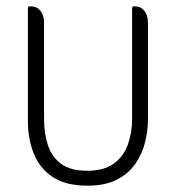

<svg xmlns="http://www.w3.org/2000/svg" viewBox="-20 -576 556 606"><path d="M256 10Q187 10 146 -17.5Q105 -45 86.5 -91.5Q68 -138 68 -194V-549Q68 -556 73 -556H78Q96 -556 107.5 -542Q119 -528 119 -504V-201Q119 -154 131.5 -117Q144 -80 173.5 -58.5Q203 -37 255 -37Q308 -37 339 -59.5Q370 -82 383.5 -119.5Q397 -157 397 -202V-549Q397 -556 402 -556H406Q424 -556 435.5 -542Q447 -528 447 -504V-198Q447 -164 438 -127.5Q429 -91 407.5 -59.5Q386 -28 349 -9Q312 10 256 10Z"/></svg>

Font: Zain Light
Style: Regular
Weight: 300
Designer: Zain,Boutros
Foundry: Mobile Telecommunications Company (Zain), 2024
Version: Version 1.51; ttfautohint (v1.8.4)